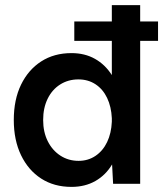

<svg xmlns="http://www.w3.org/2000/svg" viewBox="-20 -720 639 752"><path d="M271 -560V-636H599V-560ZM260 12Q192 12 141.5 -20.5Q91 -53 62.5 -112Q34 -171 34 -250Q34 -330 62.5 -388.5Q91 -447 141.5 -479.5Q192 -512 260 -512Q312 -512 352 -489.5Q392 -467 418 -426V-700H529V0H423L419 -76Q394 -34 353.5 -11Q313 12 260 12ZM288 -90Q325 -90 354 -109.5Q383 -129 399.5 -163.5Q416 -198 418 -243V-257Q416 -302 399.5 -336.5Q383 -371 354 -390Q325 -409 287 -409Q247 -409 215.5 -389Q184 -369 166.5 -333Q149 -297 149 -250Q149 -203 167 -167Q185 -131 216.5 -110.5Q248 -90 288 -90Z"/></svg>

Font: Figtree Light SemiBold
Style: Regular
Weight: 600
Version: Version 2.002